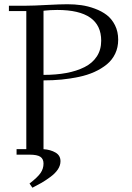

<svg xmlns="http://www.w3.org/2000/svg" viewBox="-20 -729 623 905"><path d="M22 -676.8V-702.1H104Q136.7 -702.1 200.2 -705.6Q263.7 -709 297.9 -709Q331.5 -709 363.3 -704.6Q395 -700.2 427.2 -688.2Q459.5 -676.3 483.2 -658.2Q506.8 -640.1 522 -610.1Q537.1 -580.1 537.1 -542Q537.1 -505.4 522.9 -475.8Q508.8 -446.3 483.4 -425.5Q458 -404.8 425 -389.9Q392.1 -375 351.6 -366.5Q311 -357.9 270.3 -354Q229.5 -350.1 185.1 -350.1V-25.9Q218.8 -23.4 241.9 -9.8Q265.1 3.9 265.1 30.8Q265.1 50.8 252.7 69.6Q240.2 88.4 216.8 105.5Q193.4 122.6 176 132.6Q158.7 142.6 132.8 155.8L119.1 136.2Q157.7 106.4 171.4 86.2Q185.1 65.9 185.1 42Q185.1 20 170.2 10Q155.3 0 119.1 0H58.1V-25.9H104V-676.8ZM185.1 -376Q244.6 -376 293 -385Q341.3 -394 378.7 -412.8Q416 -431.6 436.5 -463.1Q457 -494.6 457 -537.1Q457 -682.1 250 -682.1Q233.9 -682.1 217.8 -681.2Q201.7 -680.2 193.4 -679.2L185.1 -678.2Z"/></svg>

Font: Dehuti Alt
Style: Book
Weight: 400
Version: Version 1.2